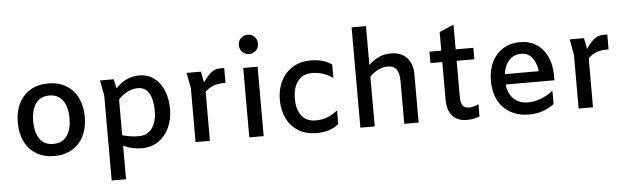

<svg xmlns="http://www.w3.org/2000/svg" viewBox="-56 -986 4693 1438"><g transform="rotate(-5 2290.0 -267.5)"><path d="M68 -261Q68 -343 98.5 -404.5Q129 -466 186 -500Q243 -534 320 -534Q397 -534 454 -500Q511 -466 541.5 -404.5Q572 -343 572 -261Q572 -179 541.5 -117.5Q511 -56 454 -22Q397 12 320 12Q243 12 186 -22Q129 -56 98.5 -117.5Q68 -179 68 -261ZM457 -261Q457 -346 422 -394.5Q387 -443 320 -443Q253 -443 218.5 -394.5Q184 -346 184 -261Q184 -176 218.5 -127.5Q253 -79 320 -79Q387 -79 422 -127.5Q457 -176 457 -261Z M1213 -263Q1213 -185 1183.5 -122.5Q1154 -60 1101 -24.5Q1048 11 978 11Q907 11 839 -20V232H731V-406L709 -522H812L828 -452Q863 -492 908 -513Q953 -534 1005 -534Q1069 -534 1116 -499Q1163 -464 1188 -402.5Q1213 -341 1213 -263ZM1098 -262Q1098 -343 1070.5 -391.5Q1043 -440 987 -440Q908 -440 839 -368V-99Q901 -81 961 -81Q1028 -81 1063 -129.5Q1098 -178 1098 -262Z M1644 -534V-422H1628Q1542 -422 1490 -368V0H1382V-406L1360 -522H1468L1484 -440Q1521 -493 1549 -513.5Q1577 -534 1612 -534Z M1768 -694Q1768 -726 1789 -746.5Q1810 -767 1840 -767Q1870 -767 1891 -746.5Q1912 -726 1912 -694Q1912 -663 1891 -642.5Q1870 -622 1840 -622Q1810 -622 1789 -642.5Q1768 -663 1768 -694ZM1894 -522V0H1786V-522Z M2038 -259Q2038 -340 2069.5 -402Q2101 -464 2158.5 -499Q2216 -534 2293 -534Q2392 -534 2452 -489V-390H2448Q2382 -439 2295 -439Q2225 -439 2188 -390Q2151 -341 2151 -258Q2151 -177 2187.5 -130Q2224 -83 2294 -83Q2381 -83 2454 -141H2458V-41Q2394 12 2293 12Q2215 12 2157.5 -22Q2100 -56 2069 -117.5Q2038 -179 2038 -259Z M3059 -363V0H2951V-323Q2951 -381 2930 -409.5Q2909 -438 2865 -438Q2826 -438 2794.5 -422.5Q2763 -407 2729 -374V0H2621V-754H2729V-462Q2771 -500 2809 -517Q2847 -534 2897 -534Q2973 -534 3016 -488Q3059 -442 3059 -363Z M3383 -522H3516V-436H3383V-158Q3383 -121 3398.5 -100Q3414 -79 3445 -79Q3477 -79 3517 -98V-6Q3475 12 3422 12Q3351 12 3313 -31Q3275 -74 3275 -153V-436H3186V-522H3275V-662L3383 -708Z M4100 -227H3733Q3741 -158 3781.5 -118.5Q3822 -79 3891 -79Q3936 -79 3983 -96.5Q4030 -114 4074 -147H4078V-50Q3995 12 3890 12Q3809 12 3749 -22Q3689 -56 3657 -118.5Q3625 -181 3625 -263Q3625 -342 3654.5 -403.5Q3684 -465 3739 -499.5Q3794 -534 3867 -534Q3939 -534 3991.5 -499.5Q4044 -465 4072 -403Q4100 -341 4100 -261ZM3734 -305H3989Q3981 -371 3950.5 -408.5Q3920 -446 3867 -446Q3812 -446 3777 -407.5Q3742 -369 3734 -305Z M4524 -534V-422H4508Q4422 -422 4370 -368V0H4262V-406L4240 -522H4348L4364 -440Q4401 -493 4429 -513.5Q4457 -534 4492 -534Z"/></g></svg>

Font: Amiko SemiBold
Style: Regular
Weight: 600
Designer: Pablo Impallari, Rodrigo Fuenzalida, Andres Torresi
Foundry: Impallari Type
Version: Version 1.001; ttfautohint (v1.3)